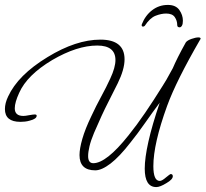

<svg xmlns="http://www.w3.org/2000/svg" viewBox="-36 -683 835 780"><path d="M646 -663Q678 -663 692.5 -642.5Q707 -622 707 -599Q707 -585 703 -578.5Q699 -572 694 -572Q684 -572 684 -581Q684 -599 674 -613.5Q664 -628 639 -628Q619 -628 596 -619Q573 -610 552 -578Q549 -575 545 -575Q538 -575 540 -584Q554 -620 582 -641.5Q610 -663 646 -663ZM599 77Q552 77 552 2Q552 -41 567 -108Q582 -175 613 -266Q583 -226 553 -183Q523 -140 494 -104Q449 -46 413 -18.5Q377 9 351 9Q287 9 287 -53Q287 -79 298.5 -119Q310 -159 335 -211Q355 -254 375.5 -291.5Q396 -329 412 -364Q433 -409 433 -439Q433 -498 359 -498Q277 -498 176 -439Q74 -378 42 -306Q24 -267 24 -243Q24 -212 59 -212Q67 -212 82 -215Q99 -218 105 -218Q113 -218 113 -213Q113 -200 85 -193Q75 -190 65 -189Q55 -188 47 -188Q-16 -188 -16 -240Q-16 -264 -3 -291Q37 -378 157 -451Q273 -522 372 -522Q470 -522 470 -442Q470 -401 442 -344Q427 -313 403 -266.5Q379 -220 346 -143Q333 -112 327.5 -88.5Q322 -65 322 -49Q322 -20 343 -20Q396 -20 486 -133Q519 -174 553.5 -224.5Q588 -275 624 -333Q629 -340 640 -359Q651 -378 666 -406Q674 -425 687 -451Q700 -477 719 -511Q725 -519 742 -525Q759 -531 770 -531Q779 -531 779 -526Q779 -524 777 -522Q729 -439 695.5 -372Q662 -305 643 -253Q587 -99 587 -8Q587 52 613 52Q622 52 638 38Q655 24 657 24Q666 24 666 33Q666 46 640 61Q614 77 599 77Z"/></svg>

Font: Corinthia
Style: Regular
Weight: 400
Designer: Robert E. Leuschke
Foundry: Robert E. Leuschke
Version: Version 1.013; ttfautohint (v1.8.3)